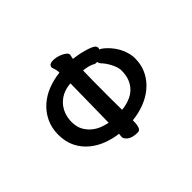

<svg xmlns="http://www.w3.org/2000/svg" viewBox="-146 -955 1293 1293"><g transform="rotate(-45 500.0 -309.0)"><path d="M741.2 -527.3Q741.2 -524.4 740 -521.5Q738.8 -518.6 737.3 -514.2Q754.9 -508.3 783.7 -480Q847.7 -415.5 862.8 -334.5Q865.7 -316.9 865.7 -301.8Q865.7 -286.6 864.3 -273.9V-272.9Q859.4 -222.2 835.2 -178Q811 -133.8 770.3 -99.6Q729.5 -65.4 676.3 -44.7Q623 -23.9 559.6 -17.1V-11.7Q559.6 11.2 557.1 25.4Q554.2 39.6 551 46.6Q547.9 53.7 544.9 56.6Q537.1 64.5 525.1 64.5Q513.2 64.5 502.7 63.5Q492.2 62.5 482.9 60.1Q464.4 55.7 451.7 46.4Q426.8 27.3 426.8 8.8Q426.8 0 428.5 -6.8Q430.2 -13.7 430.2 -18.6Q377.4 -24.9 325 -44.2Q272.5 -63.5 230 -98.6Q187 -133.8 161.4 -184.6Q135.7 -235.4 135.7 -304.7Q135.7 -368.2 160.2 -418.9Q184.1 -469.7 226.1 -507.3Q268.6 -544.9 323.2 -566.2Q377.9 -587.4 437.5 -593.8Q437 -610.8 434.6 -620.6Q430.2 -638.2 424.8 -652.8Q424.8 -654.8 424.8 -657.7Q424.8 -660.6 426.3 -665Q428.7 -673.3 438 -677.7Q448.2 -683.1 463.9 -683.1Q497.1 -683.1 530.8 -668.5Q552.2 -659.2 564.5 -647.5Q573.7 -638.2 573.7 -628.9Q573.7 -626 572.8 -623.5Q570.3 -615.2 569.1 -607.7Q567.9 -600.1 566.9 -594.7Q621.1 -588.9 671.6 -573.7Q722.2 -558.6 733.9 -544.9Q741.2 -535.2 741.2 -527.3ZM259.8 -301.8Q259.8 -254.9 277.3 -222.7Q295.4 -189.9 322.3 -168.5Q349.6 -146.5 380.9 -135.3Q408.2 -125.5 432.6 -120.6Q432.6 -136.7 433.6 -163.6Q434.6 -191.4 437 -384.8Q438.5 -479.5 438.5 -490.2Q433.6 -489.7 428.7 -489.3Q418.9 -488.3 407.7 -486.3Q369.1 -478 341.8 -460Q314 -441.4 295.9 -417Q264.6 -374 260.3 -317.4Q259.8 -309.6 259.8 -301.8ZM560.1 -491.7Q557.6 -425.8 557.6 -232.4Q557.6 -202.1 558.1 -173.6Q558.6 -145 558.6 -118.2Q597.7 -122.1 629.9 -134.3Q668 -148.4 693.8 -174.3Q716.8 -197.3 730 -230.2Q743.2 -263.2 743.2 -309.6Q743.2 -337.9 721.2 -380.9Q711.9 -398.4 701.7 -413.1Q691.4 -427.7 683.1 -436Q671.9 -447.3 669.4 -456.1Q668.5 -459.5 668.5 -461.7Q668.5 -463.9 668.5 -464.8Q652.3 -464.8 647.9 -466.3Q640.6 -468.8 634.3 -473.6Q607.4 -486.3 560.1 -491.7Z"/></g></svg>

Font: Bakudai
Style: Bold
Weight: 700
Version: Version 1.48